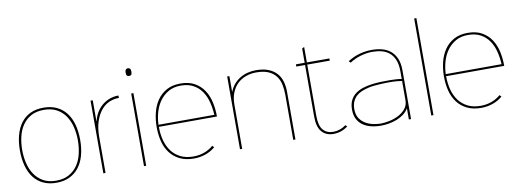

<svg xmlns="http://www.w3.org/2000/svg" viewBox="-65 -1236 4432 1637"><g transform="rotate(-10 2151.0 -417.5)"><path d="M577 -315Q577 -242 560.5 -182Q544 -122 511 -79.5Q478 -37 429 -13.5Q380 10 316 10Q251 10 202 -13Q153 -36 120.5 -78.5Q88 -121 71.5 -181Q55 -241 55 -315Q55 -388 71.5 -448Q88 -508 120.5 -551Q153 -594 201.5 -617Q250 -640 315 -640Q380 -640 429 -617Q478 -594 511 -551.5Q544 -509 560.5 -449Q577 -389 577 -315ZM557 -315Q557 -375 543.5 -430.5Q530 -486 501 -528.5Q472 -571 426.5 -596Q381 -621 316 -621Q250 -621 204.5 -596Q159 -571 130 -528.5Q101 -486 88 -430.5Q75 -375 75 -315Q75 -255 88.5 -199.5Q102 -144 131 -101.5Q160 -59 205.5 -33.5Q251 -8 316 -8Q381 -8 427 -33.5Q473 -59 502 -101.5Q531 -144 544 -199.5Q557 -255 557 -315Z M964 -610H961Q919 -610 879.5 -593Q840 -576 809.5 -539Q779 -502 760 -445.5Q741 -389 741 -310V0H722V-629H741V-449H743Q753 -491 773.5 -524.5Q794 -558 823 -581.5Q852 -605 887 -618Q922 -631 961 -631H964Z M1108 -812Q1108 -792 1101 -785.5Q1094 -779 1083 -779Q1072 -779 1065 -785.5Q1058 -792 1058 -812Q1058 -831 1065 -838.5Q1072 -846 1083 -846Q1094 -846 1101 -838.5Q1108 -831 1108 -812ZM1093 0H1074V-629H1093Z M1760 -309 1254 -308 1257 -305Q1257 -245 1271 -191.5Q1285 -138 1315 -97Q1345 -56 1392 -32Q1439 -8 1505 -8Q1553 -8 1597 -23.5Q1641 -39 1677 -70L1691 -55Q1652 -22 1604.5 -6Q1557 10 1506 10Q1434 10 1383 -15.5Q1332 -41 1299.5 -84.5Q1267 -128 1252.5 -186Q1238 -244 1238 -309Q1238 -372 1252.5 -431.5Q1267 -491 1298.5 -537.5Q1330 -584 1380 -612Q1430 -640 1501 -640Q1574 -640 1623.5 -612Q1673 -584 1703.5 -538Q1734 -492 1747 -432Q1760 -372 1760 -309ZM1743 -327 1740 -330Q1737 -386 1723.5 -438.5Q1710 -491 1682 -532Q1654 -573 1609.5 -597.5Q1565 -622 1501 -622Q1439 -622 1394.5 -596.5Q1350 -571 1320 -530Q1290 -489 1274.5 -436.5Q1259 -384 1257 -329L1254 -326Z M2385 -412V0H2366V-390Q2366 -438 2357 -480Q2348 -522 2324 -553.5Q2300 -585 2259 -603Q2218 -621 2154 -621Q2107 -621 2065 -606Q2023 -591 1991.5 -561Q1960 -531 1942 -486Q1924 -441 1924 -381V0H1905V-630H1924V-496H1926Q1939 -530 1962 -557Q1985 -584 2015 -602.5Q2045 -621 2080.5 -630.5Q2116 -640 2154 -640Q2218 -640 2262 -622.5Q2306 -605 2333.5 -574.5Q2361 -544 2373 -502.5Q2385 -461 2385 -412Z M2839 -32Q2810 -11 2779 -0.5Q2748 10 2712 10Q2650 10 2613 -32Q2576 -74 2576 -164V-608L2578 -611H2500V-630H2578L2576 -633V-754L2595 -764V-633L2593 -630H2790V-611H2593L2595 -608V-168Q2595 -82 2627 -45Q2659 -8 2716 -8Q2745 -8 2773.5 -18Q2802 -28 2825 -46Z M3386 -421V0H3367V-94H3365Q3350 -68 3323.5 -48Q3297 -28 3264.5 -15Q3232 -2 3196 4.5Q3160 11 3125 11Q3079 11 3038.5 1Q2998 -9 2968 -30.5Q2938 -52 2921 -85.5Q2904 -119 2904 -167Q2904 -214 2920.5 -247Q2937 -280 2965.5 -301Q2994 -322 3030.5 -333.5Q3067 -345 3107.5 -350.5Q3148 -356 3189.5 -357Q3231 -358 3268 -358Q3293 -358 3321.5 -356Q3350 -354 3370 -350L3367 -353V-417Q3367 -477 3350.5 -516.5Q3334 -556 3305.5 -579.5Q3277 -603 3239.5 -612.5Q3202 -622 3159 -622Q3113 -622 3060.5 -607.5Q3008 -593 2963 -563L2948 -578Q3000 -611 3052.5 -625Q3105 -639 3159 -639Q3206 -639 3247.5 -628Q3289 -617 3319.5 -591.5Q3350 -566 3368 -524.5Q3386 -483 3386 -421ZM3370 -333Q3362 -334 3349.5 -335.5Q3337 -337 3323.5 -338.5Q3310 -340 3297.5 -340.5Q3285 -341 3277 -341Q3256 -341 3231 -341Q3206 -341 3179 -339Q3151 -337 3123 -334.5Q3095 -332 3069 -325Q3040 -318 3014 -307Q2988 -296 2968 -277.5Q2948 -259 2936 -232Q2924 -205 2924 -167Q2924 -116 2946.5 -84.5Q2969 -53 3001 -36Q3033 -19 3067.5 -13Q3102 -7 3126 -7Q3155 -7 3196.5 -15Q3238 -23 3276 -41.5Q3314 -60 3340.5 -91Q3367 -122 3367 -168V-330Z M3580 0H3561V-840H3580Z M4247 -309 3741 -308 3744 -305Q3744 -245 3758 -191.5Q3772 -138 3802 -97Q3832 -56 3879 -32Q3926 -8 3992 -8Q4040 -8 4084 -23.5Q4128 -39 4164 -70L4178 -55Q4139 -22 4091.5 -6Q4044 10 3993 10Q3921 10 3870 -15.5Q3819 -41 3786.5 -84.5Q3754 -128 3739.5 -186Q3725 -244 3725 -309Q3725 -372 3739.5 -431.5Q3754 -491 3785.5 -537.5Q3817 -584 3867 -612Q3917 -640 3988 -640Q4061 -640 4110.5 -612Q4160 -584 4190.5 -538Q4221 -492 4234 -432Q4247 -372 4247 -309ZM4230 -327 4227 -330Q4224 -386 4210.5 -438.5Q4197 -491 4169 -532Q4141 -573 4096.5 -597.5Q4052 -622 3988 -622Q3926 -622 3881.5 -596.5Q3837 -571 3807 -530Q3777 -489 3761.5 -436.5Q3746 -384 3744 -329L3741 -326Z"/></g></svg>

Font: TypoPRO Sinkin Sans
Style: 100 Thin
Weight: 100
Designer: Keith Bates
Foundry: K-Type
Version: Sinkin Sans (version 1.0)  by Keith Bates   •   © 2014   www